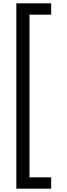

<svg xmlns="http://www.w3.org/2000/svg" viewBox="-20 -906 404 1152"><path d="M287 226V158H157V-818H287V-886H78V226Z"/></svg>

Font: Noto Sans Kannada UI ExtraCondensed
Style: Regular
Weight: 400
Width: 2
Designer: Jelle Bosma - Monotype Design Team
Foundry: Monotype Imaging Inc.
Version: Version 2.005